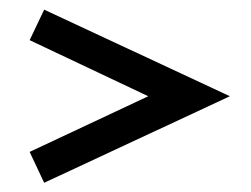

<svg xmlns="http://www.w3.org/2000/svg" viewBox="-20 -418 530 406"><path d="M466.1 -214.5 73.4 -397.6 42.7 -333.1 293.5 -214.5 42.7 -96.8 73.4 -31.5Z"/></svg>

Font: Playfair Micro SmCond SmLight
Style: Regular
Weight: 360
Width: 4
Designer: Claus Eggers Sørensen
Foundry: Claus Eggers Sørensen
Version: Version 2.100;Glyphs 3.2 (3219)